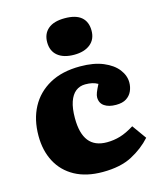

<svg xmlns="http://www.w3.org/2000/svg" viewBox="-118 -868 806 966"><g transform="rotate(-15 285.0 -384.5)"><path d="M297 14Q212 14 152.5 -18.5Q93 -51 62 -109.5Q31 -168 31 -245Q31 -330 65 -393.5Q99 -457 164 -493Q229 -529 323 -529Q394 -529 443 -508.5Q492 -488 517 -455.5Q542 -423 542 -387Q542 -363 532.5 -342Q523 -321 503 -308Q483 -295 449 -295Q411 -295 388.5 -310.5Q366 -326 366 -356Q366 -366 371.5 -380.5Q377 -395 390 -420Q376 -428 360.5 -431.5Q345 -435 325 -435Q296 -435 275 -418.5Q254 -402 242.5 -368.5Q231 -335 231 -284Q231 -204 262 -164.5Q293 -125 356 -125Q392 -125 425.5 -135Q459 -145 499 -170L552 -96Q511 -50 450.5 -18Q390 14 297 14ZM311 -593Q256 -593 225.5 -618Q195 -643 195 -689Q195 -733 224.5 -758Q254 -783 311 -783Q369 -783 397.5 -758.5Q426 -734 426 -688Q426 -643 395 -618Q364 -593 311 -593Z"/></g></svg>

Font: Literata ExtraBold
Style: Regular
Weight: 800
Designer: Latin by Veronika Burian and Jose Scaglione. Greek by Irene Vlachou. Cyrillic by Vera Evstafieva.
Foundry: TypeTogether
Version: Version 3.103;gftools[0.9.29]